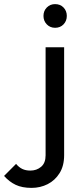

<svg xmlns="http://www.w3.org/2000/svg" viewBox="-148 -705 398 934"><path d="M5.5 209Q-40.5 209 -71.8 194.1Q-103 179.2 -128.2 150.8L-69.8 92.2Q-56 109 -39.4 116.9Q-22.8 124.8 -0.2 124.8Q30.2 124.8 52 106.4Q73.8 88 73.8 50.8V-475H164V49.8Q164 101.8 141.9 137.1Q119.8 172.5 83.9 190.8Q48 209 5.5 209ZM120 -569.8Q95.8 -569.8 79.6 -586.5Q63.5 -603.2 63.5 -627.5Q63.5 -652 79.6 -668.5Q95.8 -685 120 -685Q145.2 -685 161.1 -668.5Q177 -652 177 -627.5Q177 -603.2 161.1 -586.5Q145.2 -569.8 120 -569.8Z"/></svg>

Font: Outfit Thin
Style: Regular
Weight: 100
Designer: Rodrigo Fuenzalida
Foundry: fragTYPE
Version: Version 1.100;gftools[0.9.27]